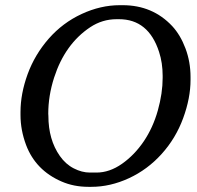

<svg xmlns="http://www.w3.org/2000/svg" viewBox="-20 -704 757 736"><path d="M324.7 -42.5H349.6Q399.9 -42.5 447.8 -76.2Q495.6 -109.9 531 -162.1Q566.4 -214.4 585 -280.5Q603.5 -346.7 603.5 -405.3V-413.6Q603.5 -462.9 589.8 -504.9Q549.3 -630.4 436 -630.4H427.2Q372.1 -630.4 325.7 -599.6Q229 -535.2 187.5 -406.7Q165 -336.9 165 -268.1L165.5 -259.8Q165.5 -168.5 209.5 -106Q231.4 -74.7 262.7 -58.6Q293.9 -42.5 324.7 -42.5ZM439 -684.1H450.2Q564.9 -684.1 640.1 -604Q671.4 -570.3 690.9 -518.6Q710.4 -466.8 710.4 -408.7V-397.9Q710.4 -328.1 682.1 -251Q653.8 -173.8 599.6 -113.8Q545.4 -53.7 474.1 -20.8Q402.8 12.2 330.1 12.2H318.8Q262.7 12.2 215.8 -8.3Q116.7 -51.3 80.1 -147.9Q58.6 -205.1 58.6 -263.2V-274.4Q58.6 -344.7 85.9 -419.7Q113.3 -494.6 166.7 -555.7Q220.2 -616.7 293 -650.4Q365.7 -684.1 439 -684.1Z"/></svg>

Font: Averia Serif Libre
Style: Italic
Weight: 400
Italic angle: -7.90001°
Version: Version 1.002